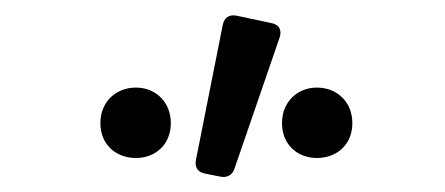

<svg xmlns="http://www.w3.org/2000/svg" viewBox="-20 -800 586 253"><path d="M273.4 -766.6 238.3 -589.8C236.3 -580.1 240.2 -573.2 250 -571.3L269.5 -567.4C278.3 -565.4 286.1 -568.4 289.1 -578.1L348.6 -751C351.6 -760.7 347.7 -767.6 337.9 -769.5L292 -779.3C282.2 -781.2 275.4 -777.3 273.4 -766.6ZM112.3 -637.7C112.3 -609.4 132.8 -591.8 159.2 -591.8C184.6 -591.8 205.1 -609.4 205.1 -637.7C205.1 -666 184.6 -684.6 159.2 -684.6C132.8 -684.6 112.3 -666 112.3 -637.7ZM351.6 -637.7C351.6 -609.4 372.1 -591.8 397.5 -591.8C423.8 -591.8 444.3 -609.4 444.3 -637.7C444.3 -666 423.8 -684.6 397.5 -684.6C372.1 -684.6 351.6 -666 351.6 -637.7Z"/></svg>

Font: Ed Sans Neue Medium
Style: Regular
Weight: 500
Designer: Stephen Hutchings
Version: Version 1.004;PS 001.004;hotconv 1.0.88;makeotf.lib2.5.64775